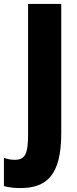

<svg xmlns="http://www.w3.org/2000/svg" viewBox="-81 -734 391 978"><path d="M22 224C155 224 231 161 231 -55V-714H62V-47C62 51 46 80 -6 80C-27 80 -45 76 -61 70V214C-35 221 -7 224 22 224Z"/></svg>

Font: Noto Sans Georgian ExtraCondensed Black
Style: Regular
Weight: 900
Width: 2
Designer: Monotype Design Team, Akaki Razmadze
Foundry: Google LLC
Version: Version 2.005